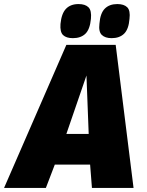

<svg xmlns="http://www.w3.org/2000/svg" viewBox="-60 -926 726 946"><path d="M-40 0 267 -705H510L598 0H393L384 -115H210L166 0ZM267 -266H377L366 -554ZM490 -738Q458 -738 441.5 -754Q425 -770 430 -810Q434 -861 456.5 -883.5Q479 -906 518 -906Q551 -906 567 -890Q583 -874 578 -833Q574 -782 551.5 -760Q529 -738 490 -738ZM299 -738Q267 -738 251 -753Q235 -768 238 -808Q243 -860 265.5 -883Q288 -906 327 -906Q360 -906 376 -890Q392 -874 388 -833Q383 -781 360.5 -759.5Q338 -738 299 -738Z"/></svg>

Font: Georama ExtraCondensed Thin ExtraBold
Style: Italic
Weight: 800
Italic angle: -9°
Version: Version 1.001